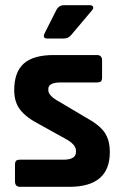

<svg xmlns="http://www.w3.org/2000/svg" viewBox="-20 -723 480 743"><path d="M228 -703H327Q337 -703 340 -697Q343 -691 336 -683L255 -587Q244 -574 227 -574H163Q143 -574 153 -595L198 -684Q208 -703 228 -703ZM248 0H58Q38 0 38 -21V-85Q38 -96 42 -100.5Q46 -105 58 -105H225Q274 -105 274 -135V-140Q274 -164 233 -186L134 -241Q83 -267 59 -297Q35 -327 35 -374Q35 -444 72 -477Q109 -510 188 -510H355Q375 -510 375 -489V-424Q375 -413 371 -408.5Q367 -404 355 -404H216Q167 -404 167 -379V-374Q167 -352 210 -329L311 -269Q363 -241 384 -211.5Q405 -182 405 -134Q405 0 248 0Z"/></svg>

Font: Rajdhani
Style: Bold
Weight: 700
Designer: Satya Rajpurohit, Jyotish Sonowal
Foundry: Indian Type Foundry
Version: Version 1.201 February 1, 2022